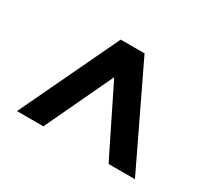

<svg xmlns="http://www.w3.org/2000/svg" viewBox="-100 -951 857 788"><g transform="rotate(30 328.5 -557.5)"><path d="M271 -791H384L608 -324H483L325 -644L174 -324H49Z"/></g></svg>

Font: Krub SemiBold
Style: Regular
Weight: 600
Version: Version 1.000; ttfautohint (v1.6)